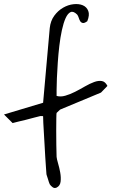

<svg xmlns="http://www.w3.org/2000/svg" viewBox="-21 -937 566 959"><path d="M227.5 -16.6Q225.6 -20.5 223.1 -27.8Q220.7 -35.2 218.3 -43.5Q215.8 -51.8 213.4 -58.6Q210.9 -65.4 210.9 -68.4Q210 -79.1 208.5 -101.6Q207 -124 205.1 -152.3Q203.1 -180.7 201.7 -212.4Q200.2 -244.1 198.2 -272.5Q196.3 -300.8 195.3 -323.2Q194.3 -345.7 194.3 -356.4Q192.4 -357.4 185.5 -357.4Q178.7 -357.4 176.8 -356.4Q168.9 -354.5 149.9 -349.6Q130.9 -344.7 109.4 -338.9L68.4 -329.1Q48.8 -324.2 42 -322.3L-1 -365.2L194.3 -423.8L227.5 -796.9Q231.4 -833 250 -858.4Q268.6 -883.8 293.9 -898.4Q319.3 -913.1 346.2 -916Q373 -918.9 392.6 -910.6Q412.1 -902.3 419.9 -882.3Q427.7 -862.3 415 -831.1Q400.4 -820.3 392.1 -822.3Q383.8 -824.2 379.4 -831.5Q375 -838.9 372.1 -848.6Q369.1 -858.4 364.3 -864.3Q345.7 -882.8 331.5 -876.5Q317.4 -870.1 306.6 -846.2Q295.9 -822.3 288.1 -786.1Q280.3 -750 275.4 -708.5Q270.5 -667 267.6 -624.5Q264.6 -582 263.2 -546.9Q261.7 -511.7 261.7 -487.3V-458Q281.2 -452.1 305.2 -459Q329.1 -465.8 354 -478.5Q378.9 -491.2 403.3 -505.4Q427.7 -519.5 449.2 -527.3Q470.7 -535.2 487.8 -532.2Q504.9 -529.3 515.6 -507.8L483.4 -474.6L279.3 -389.6L261.7 -373Q260.7 -371.1 260.3 -345.7Q259.8 -320.3 259.8 -285.2Q259.8 -250 260.3 -213.4Q260.7 -176.8 261.7 -153.3Q262.7 -142.6 269 -121.1Q275.4 -99.6 279.8 -75.2Q284.2 -50.8 281.7 -29.8Q279.3 -8.8 261.7 0Q251 4.9 241.7 -2Q232.4 -8.8 227.5 -16.6Z"/></svg>

Font: Over the Rainbow
Style: Regular
Weight: 400
Designer: Kimberly Geswein
Foundry: Kimberly Geswein
Version: Version 1.002 2010